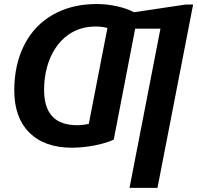

<svg xmlns="http://www.w3.org/2000/svg" viewBox="-20 -718 972 946"><path d="M335 9.8Q199.2 9.8 124.8 -64.5Q50.3 -138.7 50.3 -272.5Q50.3 -398.9 99.6 -496.6Q148.9 -593.3 241 -645.8Q333 -698.2 457.5 -698.2Q506.8 -698.2 556.9 -687Q606.9 -675.8 640.1 -657.7L896 -695.8H931.6L755.9 207.5H618.2L770.5 -576.7H646L540.5 -30.3Q517.6 -19 482.7 -9.8Q447.8 -0.5 409.2 4.6Q370.6 9.8 335 9.8ZM509.3 -580.1Q481 -587.4 451.2 -587.4Q375 -587.4 317.4 -547.4Q278.8 -520.5 252 -479Q225.1 -437.5 211.2 -385.5Q197.3 -333.5 197.3 -274.4Q197.3 -187.5 238 -144.3Q278.8 -101.1 359.9 -101.1Q389.2 -101.1 417.5 -107.9Z"/></svg>

Font: Arimo
Style: Italic
Weight: 400
Italic angle: -12°
Designer: Steve Matteson
Foundry: Monotype Imaging Inc.
Version: Version 1.33